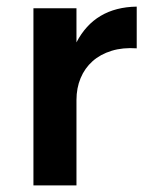

<svg xmlns="http://www.w3.org/2000/svg" viewBox="-20 -560 443 580"><path d="M211 -432Q266 -538 393 -540V-414Q351 -417 317 -406.5Q283 -396 259.5 -375Q236 -354 223.5 -324Q211 -294 211 -258V0H81V-535H211V-432Z"/></svg>

Font: QuotatisMedium
Style: Regular
Weight: 500
Designer: Julieta Ulanovsky
Foundry: Quotatis-Medium
Version: Version 4.000;PS 004.000;hotconv 1.0.88;makeotf.lib2.5.64775